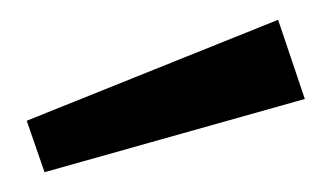

<svg xmlns="http://www.w3.org/2000/svg" viewBox="-20 -772 338 194"><path d="M7 -650 25 -598 288 -672 261 -752Z"/></svg>

Font: Cheyenne Sans Medium
Style: Regular
Weight: 500
Designer: The Public Sans project authors (U.S. Web Design System), Libre Franklin designed by Pablo Impallari and Rodrigo Fuenzal
Foundry: The Cheyenne Sans Project Authors
Version: Version 2.007